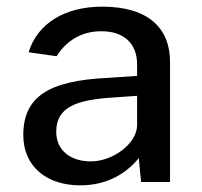

<svg xmlns="http://www.w3.org/2000/svg" viewBox="-20 -547 607 577"><path d="M221 10C295 10 355 -20 397 -72L404 0H491V-361C491 -462 426 -527 287 -527C177 -527 93 -478 66 -390L150 -378C183 -430 231 -453 283 -453C351 -454 392 -417 392 -354V-319L305 -313C126 -305 50 -256 50 -141C50 -46 121 10 221 10ZM253 -62C192 -62 149 -95 149 -151C149 -225 209 -247 320 -254L392 -259V-170C391 -115 319 -62 253 -62Z"/></svg>

Font: United Sans Medium
Style: Regular
Weight: 500
Designer: Pablo Impallari, Rodrigo Fuenzalida (Modified by Dan O. Williams)
Version: Version 1.000;PS 001.000;hotconv 1.0.88;makeotf.lib2.5.64775